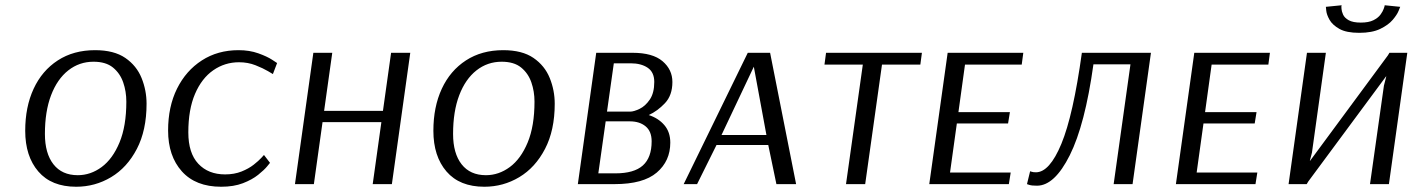

<svg xmlns="http://www.w3.org/2000/svg" viewBox="-20 -701 5390 731"><path d="M538 -306Q538 -205 501 -134Q464 -63 403 -26.5Q342 10 270 10Q176 10 126 -48Q76 -106 76 -203Q76 -294 108 -363Q140 -432 200 -471Q260 -510 342 -510Q414 -510 457 -480.5Q500 -451 519 -404Q538 -357 538 -306ZM461 -314Q461 -353 449 -387.5Q437 -422 410 -444Q383 -466 336 -466Q282 -466 240 -433Q198 -400 174.5 -338.5Q151 -277 151 -191Q151 -117 183.5 -75.5Q216 -34 276 -34Q325 -34 367 -65Q409 -96 435 -158.5Q461 -221 461 -314Z M1019 -419Q1019 -419 1000.5 -430Q982 -441 953 -452.5Q924 -464 890 -464Q836 -464 792 -433.5Q748 -403 722.5 -343.5Q697 -284 697 -197Q697 -118 735 -77.5Q773 -37 837 -37Q872 -37 899.5 -48Q927 -59 946 -74Q965 -89 975 -100Q985 -111 985 -111L1008 -81Q1008 -81 997 -67.5Q986 -54 963 -35.5Q940 -17 905 -3.5Q870 10 822 10Q725 10 672.5 -48.5Q620 -107 620 -204Q620 -295 654 -363.5Q688 -432 748.5 -471Q809 -510 888 -510Q930 -510 963.5 -498Q997 -486 1016 -473.5Q1035 -461 1035 -461Z M1472 0H1399L1432 -236H1208L1175 0H1103L1173 -500H1245L1214 -279H1438L1469 -500H1542Z M2092 -306Q2092 -205 2055 -134Q2018 -63 1957 -26.5Q1896 10 1824 10Q1730 10 1680 -48Q1630 -106 1630 -203Q1630 -294 1662 -363Q1694 -432 1754 -471Q1814 -510 1896 -510Q1968 -510 2011 -480.5Q2054 -451 2073 -404Q2092 -357 2092 -306ZM2015 -314Q2015 -353 2003 -387.5Q1991 -422 1964 -444Q1937 -466 1890 -466Q1836 -466 1794 -433Q1752 -400 1728.5 -338.5Q1705 -277 1705 -191Q1705 -117 1737.5 -75.5Q1770 -34 1830 -34Q1879 -34 1921 -65Q1963 -96 1989 -158.5Q2015 -221 2015 -314Z M2250 -500H2388Q2465 -500 2502.5 -468Q2540 -436 2540 -389Q2540 -338 2511.5 -308Q2483 -278 2450 -263Q2487 -251 2509.5 -224.5Q2532 -198 2532 -158Q2532 -88 2480.5 -44Q2429 0 2320 0H2180ZM2379 -276Q2393 -276 2415 -286.5Q2437 -297 2454 -322Q2471 -347 2471 -389Q2471 -426 2446 -443Q2421 -460 2381 -460H2317L2291 -276ZM2286 -239 2258 -41H2323Q2394 -41 2427.5 -71Q2461 -101 2461 -163Q2461 -201 2438 -220Q2415 -239 2378 -239Z M2912 -500 3011 0H2936L2905 -149H2708L2634 0H2583L2827 -500ZM2727 -187H2898L2850 -447Z M3484 -455H3338L3274 0H3201L3265 -455H3119L3125 -500H3490Z M3821 0H3518L3588 -500H3876L3870 -455H3654L3629 -274H3825L3818 -231H3623L3597 -44H3828Z M4362 -500 4292 0H4220L4284 -456H4143Q4111 -226 4053 -110Q3995 6 3928 6Q3908 6 3899 3Q3890 0 3890 0L3902 -49Q3902 -49 3908 -47Q3914 -45 3924 -45Q3976 -45 4021 -153.5Q4066 -262 4099 -500Z M4760 0H4457L4527 -500H4815L4809 -455H4593L4568 -274H4764L4757 -231H4562L4536 -44H4767Z M5161 -615Q5191 -615 5209 -624Q5227 -633 5236 -645.5Q5245 -658 5248 -667Q5251 -676 5251 -676L5252 -681L5311 -675Q5311 -675 5305 -660Q5299 -645 5282.5 -625.5Q5266 -606 5235 -591Q5204 -576 5155 -576Q5106 -576 5079.5 -591Q5053 -606 5042 -625.5Q5031 -645 5029.5 -660Q5028 -675 5028 -675L5088 -681L5087 -676Q5087 -676 5087.5 -667Q5088 -658 5093.5 -645.5Q5099 -633 5115 -624Q5131 -615 5161 -615ZM5268 0H5196L5249 -375L5258 -410H5257L4961 -10L4955 0H4886L4956 -500H5028L4975 -120L4967 -89H4968L5264 -490L5270 -500H5338Z"/></svg>

Font: Arsenal SC
Style: Italic
Weight: 400
Italic angle: -9.10001°
Designer: Andrij Shevchenko
Foundry: Stairsfor
Version: Version 2.001; ttfautohint (v1.8.4.7-5d5b)